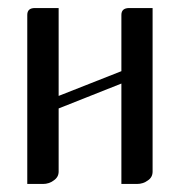

<svg xmlns="http://www.w3.org/2000/svg" viewBox="-20 -458 448 478"><path d="M47.9 0V-420.9Q47.9 -438 66.9 -438H126V-219.2L282.2 -280.8V-420.9Q282.2 -438 301.8 -438H359.9V-30.8Q359.9 -16.6 348.1 -8.8Q336.4 0 320.8 0H282.2V-250L126 -188V-30.8Q126 -17.1 113.8 -8.8Q102.1 0 86.9 0Z"/></svg>

Font: Hhenum
Style: Regular
Weight: 400
Designer: T. Christopher White
Version: Version 1.0